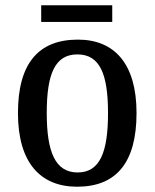

<svg xmlns="http://www.w3.org/2000/svg" viewBox="-20 -697 586 727"><path d="M136 -614H405V-677H136ZM272 10C420 10 497 -81 497 -269C497 -456 413 -547 275 -547C125 -547 48 -456 48 -269C48 -81 133 10 272 10ZM274 -44C189 -44 157 -122 157 -269C157 -417 188 -491 273 -491C358 -491 389 -417 389 -269C389 -122 359 -44 274 -44Z"/></svg>

Font: Noto Serif Armenian SemiCondensed Medium
Style: Regular
Weight: 500
Width: 4
Designer: Monotype Design Team
Foundry: Monotype Imaging Inc.
Version: Version 2.008